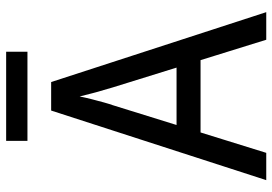

<svg xmlns="http://www.w3.org/2000/svg" viewBox="-154 -754 907 640"><g transform="rotate(-90 300.0 -433.5)"><path d="M20 0 252 -717H347L580 0H488L329 -512Q326 -524 320.5 -541.5Q315 -559 309.5 -580.5Q304 -602 299 -622Q295 -602 289.5 -580.5Q284 -559 279 -541Q274 -523 270 -512L111 0ZM154 -219 184 -299H411L437 -219ZM151 -796V-867H448V-796Z"/></g></svg>

Font: Noto Sans Mono
Style: Regular
Weight: 400
Designer: Monotype Design Team
Foundry: Monotype Imaging Inc.
Version: Version 2.014